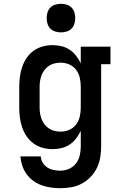

<svg xmlns="http://www.w3.org/2000/svg" viewBox="-20 -775 640 1008"><path d="M296 213Q271 213 246.5 209.5Q222 206 198.5 197.5Q175 189 154.5 174Q134 159 119.5 139Q105 119 97 95Q89 71 87 46H194Q195 64 204.5 79.5Q214 95 229 104.5Q244 114 261.5 117.5Q279 121 296 121Q320 121 342 111.5Q364 102 378.5 83.5Q393 65 398.5 41.5Q404 18 404 -5V-88Q394 -67 379.5 -48Q365 -29 345.5 -16Q326 -3 303 2.5Q280 8 256 8Q230 8 204 1Q178 -6 156.5 -21.5Q135 -37 120 -59Q105 -81 96.5 -106Q88 -131 84.5 -157.5Q81 -184 81 -210V-320Q81 -346 84.5 -372.5Q88 -399 96.5 -424Q105 -449 120 -471Q135 -493 156.5 -508.5Q178 -524 204 -531Q230 -538 256 -538Q280 -538 303 -532.5Q326 -527 345.5 -514Q365 -501 379.5 -482Q394 -463 404 -442V-530H560V-438H511V-5Q511 24 506 53Q501 82 488 108Q475 134 454.5 155Q434 176 408.5 189.5Q383 203 354 208Q325 213 296 213ZM299 -84Q322 -84 344 -93.5Q366 -103 380 -122Q394 -141 399 -164Q404 -187 404 -210V-320Q404 -343 399 -366Q394 -389 380 -408Q366 -427 344 -436.5Q322 -446 299 -446Q283 -446 267.5 -442.5Q252 -439 238.5 -430.5Q225 -422 215 -409.5Q205 -397 199 -382Q193 -367 190.5 -351.5Q188 -336 188 -320V-210Q188 -194 190.5 -178.5Q193 -163 199 -148Q205 -133 215 -120.5Q225 -108 238.5 -99.5Q252 -91 267.5 -87.5Q283 -84 299 -84ZM300 -605Q285 -605 270 -609.5Q255 -614 244.5 -624.5Q234 -635 229.5 -650Q225 -665 225 -680Q225 -695 229.5 -710Q234 -725 244.5 -735.5Q255 -746 270 -750.5Q285 -755 300 -755Q315 -755 330 -750.5Q345 -746 355.5 -735.5Q366 -725 370.5 -710Q375 -695 375 -680Q375 -665 370.5 -650Q366 -635 355.5 -624.5Q345 -614 330 -609.5Q315 -605 300 -605Z"/></svg>

Font: Iosevka Curly Slab SmBdEx
Style: Regular
Weight: 600
Width: 7
Monospace: yes
Designer: Belleve Invis
Foundry: Belleve Invis
Version: Version 11.1.0; ttfautohint (v1.8.3)